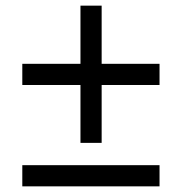

<svg xmlns="http://www.w3.org/2000/svg" viewBox="-20 -660 644 680"><path d="M340 -640V-154H265V-640ZM545 -434V-359H59V-434ZM545 -75V0H59V-75Z"/></svg>

Font: Work Sans
Style: Regular
Weight: 400
Designer: Wei Huang
Foundry: Wei Huang
Version: Version 2.006; ttfautohint (v1.8.1.43-b0c9)